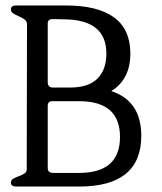

<svg xmlns="http://www.w3.org/2000/svg" viewBox="-20 -684 593 704"><path d="M498 -186Q498 0 270 0H39Q20 0 20 -15Q20 -24 29 -29Q38 -34 49 -38Q60 -42 69 -47.5Q78 -53 78 -63L79 -595Q79 -606 70 -612.5Q61 -619 49.5 -624Q38 -629 29 -634.5Q20 -640 20 -649Q20 -664 39 -664H220Q458 -664 458 -488Q458 -393 388 -350Q498 -314 498 -186ZM370 -488Q370 -610 220 -613L173 -614Q155 -614 155 -598V-383Q155 -363 174 -363H237Q304 -363 337 -395.5Q370 -428 370 -488ZM420 -182Q420 -313 270 -313H172Q155 -313 155 -296V-68Q155 -50 175 -50H270Q420 -50 420 -182Z"/></svg>

Font: Jura
Style: Regular
Weight: 400
Designer: Ed Merritt
Foundry: Ten by Twenty
Version: Version 1.007